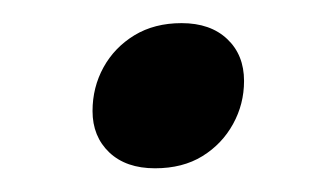

<svg xmlns="http://www.w3.org/2000/svg" viewBox="-20 -315 289 166"><path d="M137 -295Q162 -295 176.5 -281.2Q191 -267.5 191 -245Q191 -225 181.5 -207.8Q172 -190.5 155 -180Q138 -169.5 114 -169.5Q89 -169.5 74.5 -183.2Q60 -197 60 -219Q60 -239.5 69.5 -256.8Q79 -274 96.2 -284.5Q113.5 -295 137 -295Z"/></svg>

Font: Newsreader 14pt
Style: Italic
Weight: 400
Italic angle: -17°
Designer: Hugues Gentile
Foundry: Production Type
Version: Version 1.003